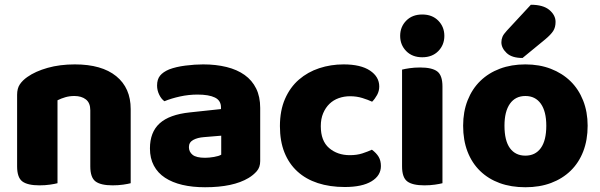

<svg xmlns="http://www.w3.org/2000/svg" viewBox="-20 -772 2524 808"><path d="M530 -1Q519 2 498.5 5Q478 8 454 8Q404 8 382 -8.5Q360 -25 360 -72V-308Q360 -339 341.5 -353.5Q323 -368 293 -368Q273 -368 255.5 -363Q238 -358 222 -350V-1Q211 2 190.5 5Q170 8 146 8Q96 8 74 -8.5Q52 -25 52 -72V-373Q52 -400 63.5 -417Q75 -434 95 -448Q129 -472 180.5 -486.5Q232 -501 295 -501Q408 -501 469 -451.5Q530 -402 530 -313Z M843 -108Q860 -108 880.5 -111.5Q901 -115 911 -121V-201L839 -195Q811 -193 793 -183Q775 -173 775 -153Q775 -133 790.5 -120.5Q806 -108 843 -108ZM835 -501Q889 -501 933.5 -490Q978 -479 1009.5 -456.5Q1041 -434 1058 -399.5Q1075 -365 1075 -318V-94Q1075 -68 1060.5 -51.5Q1046 -35 1026 -23Q961 16 843 16Q790 16 747.5 6Q705 -4 674.5 -24Q644 -44 627.5 -75Q611 -106 611 -147Q611 -216 652 -253Q693 -290 779 -299L910 -313V-320Q910 -349 884.5 -361.5Q859 -374 811 -374Q774 -374 737.5 -366Q701 -358 672 -346Q659 -355 650 -373.5Q641 -392 641 -412Q641 -438 653.5 -453.5Q666 -469 692 -480Q721 -491 760.5 -496Q800 -501 835 -501Z M1453 -367Q1428 -367 1405.5 -359Q1383 -351 1366.5 -335Q1350 -319 1340 -295.5Q1330 -272 1330 -241Q1330 -179 1365 -149Q1400 -119 1452 -119Q1482 -119 1505 -126.5Q1528 -134 1545 -142Q1564 -128 1573.5 -112Q1583 -96 1583 -73Q1583 -33 1543.5 -9Q1504 15 1431 15Q1368 15 1317.5 -1.5Q1267 -18 1231.5 -50.5Q1196 -83 1177 -130.5Q1158 -178 1158 -241Q1158 -307 1179.5 -356Q1201 -405 1238 -437Q1275 -469 1323.5 -485Q1372 -501 1426 -501Q1498 -501 1537 -475Q1576 -449 1576 -408Q1576 -389 1567 -372.5Q1558 -356 1546 -344Q1529 -352 1505 -359.5Q1481 -367 1453 -367Z M1672 -479Q1683 -482 1703.5 -485Q1724 -488 1748 -488Q1798 -488 1820 -471.5Q1842 -455 1842 -408V-1Q1831 2 1810.5 5Q1790 8 1766 8Q1716 8 1694 -8.5Q1672 -25 1672 -72ZM1664 -621Q1664 -659 1689.5 -685Q1715 -711 1757 -711Q1799 -711 1824.5 -685Q1850 -659 1850 -621Q1850 -583 1824.5 -557Q1799 -531 1757 -531Q1715 -531 1689.5 -557Q1664 -583 1664 -621Z M2453 -243Q2453 -183 2434.5 -135Q2416 -87 2381.5 -53.5Q2347 -20 2299 -2Q2251 16 2191 16Q2131 16 2083 -1.5Q2035 -19 2000.5 -52.5Q1966 -86 1947.5 -134Q1929 -182 1929 -243Q1929 -302 1948 -350Q1967 -398 2001.5 -431.5Q2036 -465 2084 -483Q2132 -501 2191 -501Q2250 -501 2298 -482.5Q2346 -464 2380.5 -430.5Q2415 -397 2434 -349Q2453 -301 2453 -243ZM2191 -368Q2149 -368 2126 -335.5Q2103 -303 2103 -243Q2103 -180 2126 -148.5Q2149 -117 2191 -117Q2233 -117 2256 -149Q2279 -181 2279 -243Q2279 -303 2256 -335.5Q2233 -368 2191 -368ZM2214 -752Q2266 -752 2292 -730Q2318 -708 2318 -680Q2318 -657 2308 -641.5Q2298 -626 2274 -606L2179 -528Q2134 -528 2112 -549Q2090 -570 2090 -594Q2090 -606 2094.5 -617Q2099 -628 2113 -643Z"/></svg>

Font: Baloo Chettan 2 ExtraBold
Style: Regular
Weight: 800
Designer: Maithili Shingre, Unnati Kotecha and Ek Type
Foundry: Ek Type
Version: Version 1.640;hotconv 1.0.111;makeotfexe 2.5.65597; ttfautoh